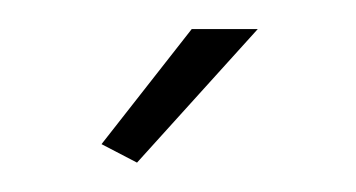

<svg xmlns="http://www.w3.org/2000/svg" viewBox="-20 -750 245 132"><path d="M74.2 -638.2 49.8 -650.9 111.8 -730H157.2Z"/></svg>

Font: Rawline ExtraLight
Style: Regular
Weight: 275
Designer: Matt McInerney, Pablo Impallari, Rodrigo Fuenzalida
Foundry: Matt McInerney, Pablo Impallari, Rodrigo Fuenzalida
Version: Version 4.020;PS 004.020;hotconv 1.0.88;makeotf.lib2.5.64775